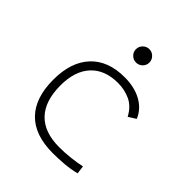

<svg xmlns="http://www.w3.org/2000/svg" viewBox="-200 -848 986 986"><g transform="rotate(45 293.0 -354.5)"><path d="M342.8 9.8Q212.4 9.8 145.3 -58.6Q78.1 -127 78.1 -259.8Q78.1 -386.7 143.3 -457Q208.5 -527.3 329.1 -527.3Q400.4 -527.3 451.4 -499.3Q502.4 -471.2 523.9 -419.9L483.4 -394Q457 -443.4 415.8 -462.9Q374.5 -482.4 325.2 -482.4Q230.5 -482.4 177.7 -425.8Q125 -369.1 125 -264.6Q125 -151.4 180.7 -93.3Q236.3 -35.2 344.7 -35.2Q384.8 -35.2 424.1 -39.6Q463.4 -43.9 501 -51.8L506.8 -7.3Q466.8 2.9 425 6.3Q383.3 9.8 342.8 9.8ZM316.4 -621.6Q296.4 -621.6 282 -635.7Q267.6 -649.9 267.6 -669.9Q267.6 -689.9 282 -704.3Q296.4 -718.8 316.4 -718.8Q336.4 -718.8 350.8 -704.3Q365.2 -689.9 365.2 -669.9Q365.2 -649.9 350.8 -635.7Q336.4 -621.6 316.4 -621.6Z"/></g></svg>

Font: Cascadia Code NF ExtraLight
Style: Regular
Weight: 200
Monospace: yes
Designer: Aaron Bell
Foundry: Saja Typeworks
Version: Version 2404.023; ttfautohint (v1.8.4)